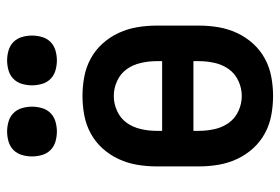

<svg xmlns="http://www.w3.org/2000/svg" viewBox="-144 -636 788 540"><g transform="rotate(-90 250.0 -366.0)"><path d="M250 8Q223 8 196 3Q169 -2 145 -15Q121 -28 102.5 -48.5Q84 -69 72.5 -94Q61 -119 56.5 -146Q52 -173 52 -200V-320Q52 -347 56.5 -374Q61 -401 72.5 -426Q84 -451 102.5 -471.5Q121 -492 145 -505Q169 -518 196 -523Q223 -528 250 -528Q277 -528 304 -523Q331 -518 355 -505Q379 -492 397.5 -471.5Q416 -451 427.5 -426Q439 -401 443.5 -374Q448 -347 448 -320V-200Q448 -173 443.5 -146Q439 -119 427.5 -94Q416 -69 397.5 -48.5Q379 -28 355 -15Q331 -2 304 3Q277 8 250 8ZM152 -304H348V-320Q348 -342 343 -364Q338 -386 325.5 -403.5Q313 -421 292.5 -430.5Q272 -440 250 -440Q228 -440 207.5 -430.5Q187 -421 174.5 -403.5Q162 -386 157 -364Q152 -342 152 -320ZM250 -80Q272 -80 292.5 -89.5Q313 -99 325.5 -116.5Q338 -134 343 -156Q348 -178 348 -200V-216H152V-200Q152 -178 157 -156Q162 -134 174.5 -116.5Q187 -99 207.5 -89.5Q228 -80 250 -80ZM350 -600Q336 -600 322 -604Q308 -608 298 -618Q288 -628 284 -642Q280 -656 280 -670Q280 -684 284 -698Q288 -712 298 -722Q308 -732 322 -736Q336 -740 350 -740Q364 -740 378 -736Q392 -732 402 -722Q412 -712 416 -698Q420 -684 420 -670Q420 -656 416 -642Q412 -628 402 -618Q392 -608 378 -604Q364 -600 350 -600ZM150 -600Q136 -600 122 -604Q108 -608 98 -618Q88 -628 84 -642Q80 -656 80 -670Q80 -684 84 -698Q88 -712 98 -722Q108 -732 122 -736Q136 -740 150 -740Q164 -740 178 -736Q192 -732 202 -722Q212 -712 216 -698Q220 -684 220 -670Q220 -656 216 -642Q212 -628 202 -618Q192 -608 178 -604Q164 -600 150 -600Z"/></g></svg>

Font: Iosevka Semibold
Style: Regular
Weight: 600
Monospace: yes
Designer: Belleve Invis
Foundry: Belleve Invis
Version: Version 33.2.3; ttfautohint (v1.8.4)